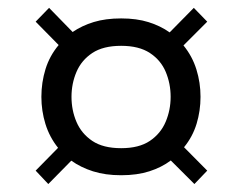

<svg xmlns="http://www.w3.org/2000/svg" viewBox="-20 -708 618 489"><path d="M103 -239.3 70.8 -273.4 127.9 -331.5Q106 -358.9 95.7 -392.3Q85.4 -425.8 85.4 -461.4Q85.4 -498 95.9 -532Q106.4 -565.9 129.4 -593.3L70.8 -652.8L105 -688L165 -626.5Q188.5 -642.6 218.8 -651.9Q249 -661.1 288.6 -661.1Q328.1 -661.1 358.4 -651.6Q388.7 -642.1 412.1 -625.5L473.6 -688L507.8 -652.8L447.3 -592.3Q469.7 -564.9 480.2 -531.2Q490.7 -497.6 490.7 -461.4Q490.7 -425.8 480.7 -392.8Q470.7 -359.9 448.7 -333L507.8 -273.4L475.1 -239.3L415 -299.3Q391.6 -281.7 360.4 -271.7Q329.1 -261.7 288.6 -261.7Q248 -261.7 216.8 -271.7Q185.5 -281.7 161.6 -298.8ZM288.6 -330.6Q334 -330.6 361.6 -349.1Q389.2 -367.7 401.9 -397.7Q414.6 -427.7 414.6 -461.4Q414.6 -495.1 402.1 -524.9Q389.6 -554.7 361.8 -573Q334 -591.3 288.6 -591.3Q242.7 -591.3 215.1 -573Q187.5 -554.7 174.8 -524.9Q162.1 -495.1 162.1 -461.4Q162.1 -427.2 174.8 -397.5Q187.5 -367.7 215.1 -349.1Q242.7 -330.6 288.6 -330.6Z"/></svg>

Font: Mako
Style: Regular
Weight: 400
Designer: vernon adams
Foundry: vernon adams
Version: Version 1.100; ttfautohint (v1.8.4.7-5d5b);gftools[0.9.33]